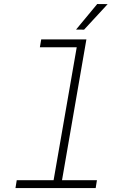

<svg xmlns="http://www.w3.org/2000/svg" viewBox="-20 -949 627 969"><path d="M188 -750 181.2 -710.4H367.2L250.5 -39.6H64.5L58.1 0H462.9L469.2 -39.6H293L416 -750ZM470.7 -928.7 363.8 -799.8 404.3 -799.3 523.4 -928.2Z"/></svg>

Font: Roboto Mono ExtraLight
Style: Italic
Weight: 250
Italic angle: -10°
Monospace: yes
Designer: Google
Version: Version 3.000